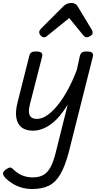

<svg xmlns="http://www.w3.org/2000/svg" viewBox="-43 -860 677 1287"><path d="M178 16Q131 16 102.5 -5.5Q74 -27 66.5 -70Q59 -113 75 -175L153 -484Q158 -503 168 -509Q178 -515 197 -515Q226 -515 235 -506Q244 -497 239 -479L158 -163Q150 -133 151 -110.5Q152 -88 164.5 -75.5Q177 -63 206 -63Q238 -63 273.5 -87.5Q309 -112 344.5 -156Q380 -200 412.5 -260Q445 -320 472 -392L492 -484Q498 -503 507.5 -509Q517 -515 537 -515Q566 -515 575 -506Q584 -497 579 -479L417 164Q393 253 362.5 306.5Q332 360 286.5 383.5Q241 407 172 407Q134 407 100.5 397Q67 387 40 370Q13 353 -6 334Q-19 320 -22.5 306.5Q-26 293 -5 277Q13 264 23.5 263Q34 262 48 277Q75 303 106.5 316Q138 329 177 329Q220 329 248.5 312.5Q277 296 296.5 259Q316 222 331 161L411 -159Q385 -116 357 -83Q329 -50 299 -28Q269 -6 238.5 5Q208 16 178 16ZM253 -610Q241 -610 230.5 -621Q220 -632 220 -644Q220 -652 223.5 -657Q227 -662 231 -667L382 -818Q394 -830 407 -835Q420 -840 437 -840Q451 -840 462 -833.5Q473 -827 479 -815L572 -661Q576 -654 577 -649.5Q578 -645 578 -640Q578 -629 563.5 -619.5Q549 -610 540 -610Q530 -610 524.5 -614.5Q519 -619 514 -625L421 -739L280 -625Q274 -620 267.5 -615Q261 -610 253 -610Z"/></svg>

Font: Playwrite DE SAS
Style: Regular
Weight: 400
Designer: Veronika Burian, José Scaglione
Foundry: TypeTogether
Version: Version 1.002